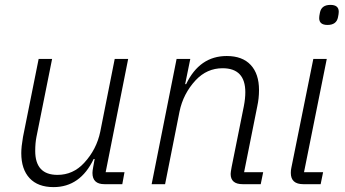

<svg xmlns="http://www.w3.org/2000/svg" viewBox="-20 -753 1409 785"><path d="M138 -512H193L129 -193Q124 -168 124 -136Q124 -38 215 -38Q279 -38 324 -87Q375 -142 390 -215L449 -512H504L412 -49H489L480 0H407Q358 0 358 -46Q358 -54 361 -70L367 -103H363Q308 12 199 12Q135 12 101 -24.5Q67 -61 67 -127Q67 -153 74 -193Z M655 0H600L702 -512H758L737 -409H741Q796 -524 907 -524Q971 -524 1005 -487.5Q1039 -451 1039 -385Q1039 -351 1032 -319L978 -49H1056L1046 0H972Q923 0 923 -42Q923 -48 927 -70L977 -319Q983 -350 983 -376Q983 -474 890 -474Q826 -474 780 -425Q729 -370 714 -297Z M1319 -651Q1285 -651 1285 -679Q1285 -687 1288 -701Q1294 -733 1331 -733Q1365 -733 1365 -705Q1365 -697 1362 -683Q1356 -651 1319 -651ZM1291 0H1220Q1169 0 1169 -46Q1169 -57 1171 -66L1261 -512H1316L1223 -49H1301Z"/></svg>

Font: IBM Plex Sans Light
Style: Italic
Weight: 300
Italic angle: -11.31°
Designer: Mike Abbink, Paul van der Laan, Pieter van Rosmalen
Foundry: Bold Monday
Version: Version 3.0